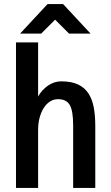

<svg xmlns="http://www.w3.org/2000/svg" viewBox="-20 -933 540 937"><path d="M445 -16H337V-321Q337 -392 320.5 -420.5Q304 -449 263 -449Q242 -449 224.5 -438Q207 -427 194 -407Q181 -387 173.5 -359.5Q166 -332 166 -299V-16H58V-726H166V-462Q184 -494 214 -515Q244 -536 279 -536Q330 -536 362.5 -520Q395 -504 413 -475Q431 -446 438 -406.5Q445 -367 445 -319ZM288 -913 422 -769H317L249 -837L181 -769H78L212 -913Z"/></svg>

Font: D2Coding ligature
Style: Bold
Weight: 700
Monospace: yes
Designer: Yong-Rak Park; Jeong-Hwan Yoon; Sang-Min Lee;
Foundry: NHN Corporation
Version: Version 1.3.2; Build 20180524